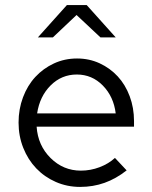

<svg xmlns="http://www.w3.org/2000/svg" viewBox="-20 -726 597 755"><path d="M53 0ZM478 -56Q436 -23 391 -7Q346 9 295 9Q244 9 199.5 -10.5Q155 -30 122.5 -64Q90 -98 71.5 -144.5Q53 -191 53 -244Q53 -297 70.5 -343.5Q88 -390 119 -423.5Q150 -457 192 -476.5Q234 -496 283 -496Q331 -496 372 -477Q413 -458 443 -425.5Q473 -393 490 -347.5Q507 -302 507 -250V-228H124Q129 -154 179 -104.5Q229 -55 298 -55Q336 -55 371.5 -68.5Q407 -82 432 -105ZM282 -433Q222 -433 179 -390Q136 -347 126 -280H435Q427 -346 384.5 -389.5Q342 -433 282 -433ZM375 -579 281 -667 188 -579H129L243 -706H321L435 -579Z"/></svg>

Font: Red Hat Text
Style: Regular
Weight: 400
Designer: Pentagram / MCKL
Foundry: Pentagram / MCKL
Version: Version 1.005; Red Hat Text